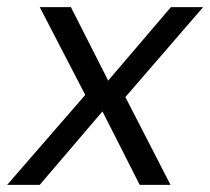

<svg xmlns="http://www.w3.org/2000/svg" viewBox="-44 -516 587 536"><path d="M-24 0 194 -251 67 -496H154L258 -291L433 -496H523L306 -245L432 0H346L242 -205L67 0Z"/></svg>

Font: Rethink Sans
Style: Italic
Weight: 400
Italic angle: -10°
Designer: The Rethink Sans project authors (Hans Thiessen). DM Sans designed by Colophon Foundry.
Foundry: Rethink Communications LLC
Version: Version 1.001